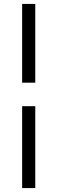

<svg xmlns="http://www.w3.org/2000/svg" viewBox="-20 -790 292 980"><path d="M93 170V-248H160V170ZM93 -368V-770H160V-368Z"/></svg>

Font: Domine Medium
Style: Regular
Weight: 500
Designer: Pablo Impallari, Rodrigo Fuenzalida, Brenda Gallo
Foundry: Pablo Impallari, Rodrigo Fuenzalida, Brenda Gallo
Version: Version 2.000